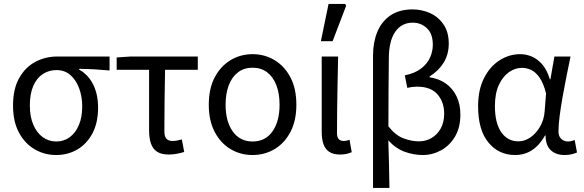

<svg xmlns="http://www.w3.org/2000/svg" viewBox="-20 -772 2952 971"><path d="M263.9 12Q205.1 12 155.5 -16.9Q105.8 -45.7 75.9 -101.5Q45.9 -157.2 45.9 -237.7Q45.9 -323 77.5 -378.2Q109.1 -433.3 159.7 -459.7Q210.4 -486.1 268.1 -486.1H534.1V-415.6Q492.8 -419.4 456.9 -421.4Q420.9 -423.5 380.4 -423.8V-419.8Q425.5 -395.1 450.8 -345.5Q476 -295.8 476 -227.4Q476 -151.7 447.8 -98.2Q419.6 -44.6 371.5 -16.3Q323.4 12 263.9 12ZM264.6 -56.5Q303.1 -56.5 332.6 -78.1Q362.1 -99.8 379 -139.6Q395.8 -179.4 395.8 -234Q395.8 -282.6 380.6 -324.6Q365.3 -366.6 336.4 -392.1Q307.5 -417.6 265.9 -417.6Q227.5 -417.6 197 -397.9Q166.5 -378.2 148.7 -338.3Q130.9 -298.4 130.9 -237.7Q130.9 -182 148.4 -141.3Q165.9 -100.5 196 -78.5Q226.2 -56.5 264.6 -56.5Z M833.7 9.5Q796.5 9.5 774.7 -4.5Q752.9 -18.6 743.5 -45.9Q734 -73.2 734 -112.8V-419.1H570V-481.4L639.7 -486.1H980.3V-419.1H814.8Q813.1 -337.4 812.2 -258.5Q811.3 -179.6 811.3 -106.8Q811.3 -81.8 821.7 -70.4Q832.1 -59 851.9 -59Q864 -59 875.7 -61.3Q887.4 -63.6 899.7 -67L911.6 -3.5Q897.3 1 876.8 5.2Q856.4 9.5 833.7 9.5Z M1257.4 12Q1196.5 12 1146.3 -17.7Q1096.2 -47.5 1066 -104.4Q1035.9 -161.3 1035.9 -242.4Q1035.9 -324.2 1066 -381.1Q1096.2 -438 1146.3 -468Q1196.5 -498.1 1257.4 -498.1Q1318.2 -498.1 1368.4 -468Q1418.6 -438 1448.7 -381.1Q1478.8 -324.2 1478.8 -242.4Q1478.8 -161.3 1448.7 -104.4Q1418.6 -47.5 1368.4 -17.7Q1318.2 12 1257.4 12ZM1257.4 -56.5Q1322.3 -56.5 1358 -107.4Q1393.8 -158.2 1393.8 -242.4Q1393.8 -298.7 1377.7 -341Q1361.5 -383.2 1331 -406.4Q1300.4 -429.6 1257.4 -429.6Q1214.3 -429.6 1183.8 -406.4Q1153.2 -383.2 1137.1 -341Q1120.9 -298.7 1120.9 -242.4Q1120.9 -158.2 1157 -107.4Q1193.1 -56.5 1257.4 -56.5Z M1700 9.5Q1666.1 9.5 1645.8 -3.6Q1625.5 -16.7 1616.3 -42.1Q1607 -67.5 1607 -104V-486.1H1690Q1688.6 -420.4 1687.2 -352.7Q1685.8 -285.1 1685.1 -220.4Q1684.3 -155.7 1684.3 -98Q1684.3 -77.4 1693.4 -68.2Q1702.5 -59 1718.2 -59Q1724.8 -59 1732.1 -60.5Q1739.4 -62 1747.7 -65L1758.8 -2.2Q1747.8 2.3 1734 5.9Q1720.2 9.5 1700 9.5ZM1602.8 -563.7 1641.6 -752.1H1725.7L1730.6 -742.9L1662.1 -563.7Z M1866.5 178.5V-491.4Q1866.5 -558 1888.1 -610.5Q1909.6 -663.1 1954.2 -693.8Q1998.7 -724.4 2066.2 -724.4Q2113.5 -724.4 2155.3 -705.6Q2197 -686.7 2223.2 -648.2Q2249.5 -609.8 2249.5 -551.4Q2249.5 -497.4 2224.1 -455.7Q2198.7 -414.1 2152.5 -385.1V-381.1Q2200.4 -374.3 2235.4 -349.1Q2270.4 -323.8 2289.4 -283.8Q2308.3 -243.8 2308.3 -193.2Q2308.3 -127.3 2281.3 -81.5Q2254.3 -35.8 2210.6 -11.9Q2167 12 2117.7 12Q2072.4 12 2027.1 -4.3Q1981.8 -20.6 1943.8 -62.1Q1946.2 -1 1947.3 57.9Q1948.4 116.8 1949.5 178.5ZM2098.6 -57.2Q2133.6 -57.2 2162.6 -74.1Q2191.5 -91 2208.9 -122.3Q2226.3 -153.7 2226.3 -197.6Q2226.3 -256.1 2192.4 -294.9Q2158.6 -333.7 2089.6 -333.7Q2064.2 -333.7 2039.7 -327.7L2027.3 -391Q2078.6 -401.4 2109.9 -425.7Q2141.3 -450.1 2155.1 -481.5Q2168.9 -512.9 2168.9 -545.2Q2168.9 -601.7 2138.8 -629.5Q2108.7 -657.4 2067.5 -657.4Q2011.4 -657.4 1979.4 -612Q1947.3 -566.6 1946.5 -479.6Q1945.4 -392.4 1944.9 -306.3Q1944.3 -220.3 1944.3 -133.1Q1979.8 -87.7 2020.4 -72.5Q2060.9 -57.2 2098.6 -57.2Z M2585.5 12Q2502 12 2449.9 -51.5Q2397.9 -115.1 2397.9 -234.2Q2397.9 -318.1 2427.8 -376.9Q2457.7 -435.7 2506.3 -466.9Q2555 -498.1 2611.1 -498.1Q2641.2 -498.1 2670.4 -485.6Q2699.6 -473.1 2723.3 -445.1Q2746.9 -417.1 2760.8 -370.9H2763.5L2783.8 -486.1H2865.3Q2855.3 -438.1 2844.8 -385.6Q2834.2 -333.1 2825.2 -281.8Q2816.1 -230.4 2810.3 -185.4Q2804.4 -140.4 2804.4 -106.8Q2804.4 -82.4 2818.5 -69.5Q2832.6 -56.5 2852.4 -56.5Q2860.6 -56.5 2869.6 -58.6Q2878.5 -60.7 2886.3 -63.7L2898.1 -0.9Q2888.1 3.5 2872.3 7.8Q2856.6 12 2834.9 12Q2791.9 12 2765.7 -12.1Q2739.5 -36.2 2739.2 -86.8H2736.4Q2680.6 12 2585.5 12ZM2602.2 -57.2Q2634.1 -57.2 2663.2 -77.7Q2692.4 -98.3 2711.9 -132.7Q2731.4 -167.1 2734.3 -207.9L2741.6 -299.5Q2728.2 -352.3 2708.2 -380.3Q2688.2 -408.4 2665.6 -418.6Q2642.9 -428.9 2620.1 -428.9Q2585 -428.9 2553.8 -407Q2522.6 -385 2502.7 -342.1Q2482.9 -299.2 2482.9 -234.9Q2482.9 -150.9 2514.7 -104Q2546.5 -57.2 2602.2 -57.2Z"/></svg>

Font: Source Sans 3 VF
Style: Regular
Weight: 200
Designer: Paul D. Hunt
Foundry: Adobe
Version: Version 3.046;hotconv 1.0.118;makeotfexe 2.5.65603